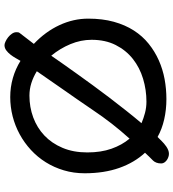

<svg xmlns="http://www.w3.org/2000/svg" viewBox="21 -751 768 850"><g transform="rotate(90 405.0 -326.0)"><path d="M122.6 -14.2Q122.6 -18.1 123 -22.2Q123.5 -26.4 127 -30.3L174.3 -91.8Q120.1 -143.1 91.3 -205.1Q62.5 -267.1 62.5 -332.5Q62.5 -395.5 76.4 -445.8Q90.3 -496.1 115 -534.4Q139.6 -572.8 173.6 -600.1Q207.5 -627.4 247.1 -645Q286.6 -662.6 330.3 -670.7Q374 -678.7 418.5 -678.7Q465.8 -678.7 508.5 -668.9Q551.3 -659.2 586.4 -639.6L605 -658.2Q609.4 -662.6 615.7 -668.2Q622.1 -673.8 629.4 -678.7Q636.7 -683.6 644.8 -686.8Q652.8 -689.9 661.1 -689.9Q667.5 -689.9 674.8 -687.5Q682.1 -685.1 688.5 -680.7Q694.8 -676.3 699.2 -669.9Q703.6 -663.6 703.6 -655.8Q703.6 -643.6 700 -634.3Q696.3 -625 690.9 -619.6Q684.1 -612.8 680.2 -608.9Q676.3 -605 673.1 -601.8Q669.9 -598.6 666.3 -594.5Q662.6 -590.3 656.2 -584Q699.7 -537.1 723.4 -470Q747.1 -402.8 747.1 -316.9Q747.1 -268.1 734.1 -224.6Q721.2 -181.2 698.2 -144.5Q675.3 -107.9 643.8 -78.9Q612.3 -49.8 574.7 -29.3Q537.1 -8.8 495.1 2Q453.1 12.7 409.7 12.7Q366.2 12.7 325.4 1Q284.7 -10.7 249.5 -32.7Q244.1 -23.9 237.3 -11.7Q230.5 0.5 221.9 11.5Q213.4 22.5 202.9 30.3Q192.4 38.1 179.7 38.1Q173.8 38.1 164.1 33.7Q154.3 29.3 145 22Q135.7 14.6 129.2 5.1Q122.6 -4.4 122.6 -14.2ZM226.6 -168.9Q241.7 -190.9 262.2 -220Q282.7 -249 306.6 -282.5Q330.6 -315.9 357.4 -352.8Q384.3 -389.6 412.6 -426.8Q440.9 -463.9 469.5 -500Q498 -536.1 525.4 -568.4Q503.9 -577.6 479.7 -584Q455.6 -590.3 430.2 -590.3Q377.9 -590.3 328.6 -575.4Q279.3 -560.5 241 -530.3Q202.6 -500 179.4 -454.3Q156.2 -408.7 156.2 -347.2Q156.2 -299.8 175.3 -253.9Q194.3 -208 226.6 -168.9ZM295.4 -105Q320.8 -89.4 347.9 -80.8Q375 -72.3 403.3 -72.3Q454.1 -72.3 499.8 -89.1Q545.4 -106 579.8 -138.4Q614.3 -170.9 634.5 -218.8Q654.8 -266.6 654.8 -328.6Q654.8 -389.2 638.4 -435.5Q622.1 -481.9 593.8 -515.6Q558.6 -476.6 527.6 -436.8Q496.6 -397 466.8 -352.5Q417 -279.3 372.6 -216.3Q328.1 -153.3 295.4 -105Z"/></g></svg>

Font: Short Stack
Style: Regular
Weight: 400
Designer: James Grieshaber
Foundry: James Grieshaber
Version: Version 1.002